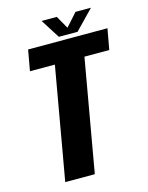

<svg xmlns="http://www.w3.org/2000/svg" viewBox="-119 -867 726 941"><g transform="rotate(-15 244.0 -396.5)"><path d="M93 0H243L343 -569.5H469L488 -675H85.5L66.5 -569.5H193ZM247 -696H342L436 -793H357.5L299.5 -728L262.5 -793H185.5Z"/></g></svg>

Font: Anybody Condensed
Style: Bold Italic
Weight: 700
Width: 3
Italic angle: -10°
Version: Version 1.113;gftools[0.9.25]